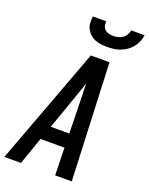

<svg xmlns="http://www.w3.org/2000/svg" viewBox="-190 -1043 877 1130"><g transform="rotate(20 248.5 -477.5)"><path d="M-17 0 257 -735H374L380 -595L405 0H301L297 -172H147L87 0ZM179 -260H295L290 -490Q289 -510 288.5 -530Q288 -550 288 -570Q281 -550 274 -530Q267 -510 260 -490ZM329 -815Q309 -815 289 -817.5Q269 -820 251.5 -827.5Q234 -835 220 -848Q206 -861 197.5 -878Q189 -895 188 -915Q187 -935 190 -955H274Q272 -940 275.5 -926.5Q279 -913 289 -904Q299 -895 313 -891.5Q327 -888 341 -888Q356 -888 371 -891.5Q386 -895 399 -904Q412 -913 420 -926.5Q428 -940 430 -955H514Q511 -935 503 -915Q495 -895 481.5 -878Q468 -861 449.5 -848Q431 -835 411 -827.5Q391 -820 370 -817.5Q349 -815 329 -815Z"/></g></svg>

Font: Iosevka SS04 Semibold Oblique
Style: Regular
Weight: 600
Italic angle: -9°
Monospace: yes
Designer: Belleve Invis
Foundry: Belleve Invis
Version: Version 19.0.0; ttfautohint (v1.8.4)